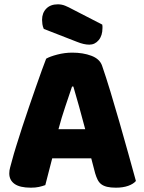

<svg xmlns="http://www.w3.org/2000/svg" viewBox="-20 -860 667 890"><path d="M194 -588Q211 -598 245.5 -607Q280 -616 315 -616Q365 -616 403.5 -601.5Q442 -587 453 -556Q471 -504 492 -435Q513 -366 534 -292.5Q555 -219 575 -147.5Q595 -76 610 -21Q598 -7 574 1.5Q550 10 517 10Q493 10 476.5 6Q460 2 449.5 -6Q439 -14 432.5 -27Q426 -40 421 -57L403 -126H222Q214 -96 206 -64Q198 -32 190 -2Q176 3 160.5 6.5Q145 10 123 10Q72 10 47.5 -7.5Q23 -25 23 -56Q23 -70 27 -84Q31 -98 36 -117Q43 -144 55.5 -184Q68 -224 83 -270.5Q98 -317 115 -366Q132 -415 147 -458.5Q162 -502 174.5 -536Q187 -570 194 -588ZM314 -459Q300 -417 282.5 -365.5Q265 -314 251 -261H375Q361 -315 346.5 -366.5Q332 -418 320 -459ZM183 -726Q178 -737 176.5 -748Q175 -759 175 -768Q175 -800 194.5 -820Q214 -840 248 -840Q266 -840 282 -833.5Q298 -827 318 -816L454 -746Q455 -742 455 -738Q455 -734 455 -730Q455 -695 437.5 -674Q420 -653 394 -653Q369 -653 337 -666Z"/></svg>

Font: Baloo Bhai
Style: Regular
Weight: 400
Designer: Supriya Tembe, Noopur Datye and Ek Type
Foundry: Ek Type
Version: Version 1.100;PS 1.000;hotconv 1.0.88;makeotf.lib2.5.647800;